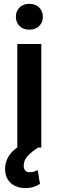

<svg xmlns="http://www.w3.org/2000/svg" viewBox="-20 -753 299 980"><path d="M129.9 -601.6Q98.1 -601.6 79.6 -620.4Q61 -639.2 61 -667.5Q61 -695.8 79.6 -714.6Q98.1 -733.4 129.9 -733.4Q161.6 -733.4 180.2 -714.6Q198.7 -695.8 198.7 -667.5Q198.7 -639.2 180.2 -620.4Q161.6 -601.6 129.9 -601.6ZM68.4 -1V-528.3H190.9V0H174.8Q141.1 21.5 121.1 43.5Q101.1 65.4 101.1 93.3Q101.1 107.4 108.2 116.7Q115.2 126 132.8 126Q147 126 156.5 122.3Q166 118.7 172.4 115.2L184.1 185.5Q172.4 193.4 154.1 200.2Q135.7 207 107.4 207Q79.6 207 56.4 195.8Q33.2 184.6 19.5 162.6Q5.9 140.6 5.9 108.4Q5.9 79.6 20 51.8Q34.2 23.9 68.4 -1Z"/></svg>

Font: Robert Sans
Style: Bold
Weight: 700
Designer: Christian Robertson (extended by Adam Twardoch)
Foundry: Google
Version: Version 12.135;April 2, 2019;FontCreator 11.5.0.2425 64-bit;